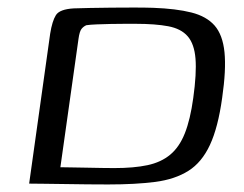

<svg xmlns="http://www.w3.org/2000/svg" viewBox="-20 -482 641 504"><path d="M263.9 2.2Q238.9 2.2 209 1.9Q179.2 1.5 149.8 1.1Q120.5 0.7 96 0.4Q71.5 0 56.5 0L111.7 -393.6Q117 -426.7 126.7 -442.2Q136.4 -457.8 173.5 -460Q190.2 -460.7 216.3 -461.1Q242.4 -461.5 272.5 -461.9Q302.7 -462.2 331.5 -462.2Q360.4 -462.2 381.8 -461.5Q442.7 -459.3 482.4 -449.2Q522 -439.2 543.3 -415Q564.6 -390.7 569.3 -344.9Q573.9 -299.2 563.2 -225.3Q552.5 -147.6 531.1 -101.6Q509.7 -55.6 474.5 -33.5Q439.3 -11.3 387.6 -4.5Q335.8 2.2 263.9 2.2ZM279.9 -40.8Q331.4 -40.8 367.1 -48.4Q402.8 -56 426.8 -76Q450.8 -95.9 465.2 -132.1Q479.6 -168.4 487.3 -224.8Q496.3 -289.3 493.2 -328Q490.1 -366.7 472.6 -386.8Q455.2 -406.8 421.5 -413.1Q387.8 -419.5 336.1 -419.5Q325.6 -419.5 307.9 -419.5Q290.3 -419.5 270.6 -419.1Q251 -418.7 233.7 -418Q216.4 -417.3 206.6 -415.8Q199 -412.5 193.9 -406Q188.8 -399.5 186.1 -380.3L138.5 -43Q145.8 -43 164.1 -42.6Q182.4 -42.3 204.8 -41.9Q227.1 -41.5 247.8 -41.1Q268.4 -40.8 279.9 -40.8Z"/></svg>

Font: Genos Thin
Style: Italic
Weight: 100
Italic angle: -8°
Designer: Robert E. Leuschke
Foundry: Robert E. Leuschke
Version: Version 1.010